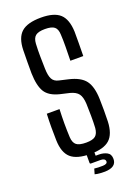

<svg xmlns="http://www.w3.org/2000/svg" viewBox="-173 -878 775 1077"><g transform="rotate(-20 215.0 -339.5)"><path d="M217 7Q136 7 100 -25Q64 -57 62 -131Q61 -173 61 -209Q61 -245 63 -289H139Q137 -245 137 -204Q137 -163 139 -121Q141 -88 158 -74.5Q175 -61 216 -61Q255 -61 271.5 -74.5Q288 -88 291 -121Q293 -154 292.5 -193.5Q292 -233 291 -265Q289 -306 274.5 -325.5Q260 -345 225 -354L169 -367Q108 -382 85 -419Q62 -456 60 -531Q60 -564 60 -599Q60 -634 61 -670Q63 -743 99 -775Q135 -807 216 -807Q294 -807 329 -775Q364 -743 367 -669Q367 -638 367 -600.5Q367 -563 366 -523H289Q290 -568 290.5 -605.5Q291 -643 289 -679Q288 -712 271.5 -725.5Q255 -739 215 -739Q176 -739 159 -725.5Q142 -712 140 -679Q138 -641 138.5 -605.5Q139 -570 140 -531Q141 -488 152 -467.5Q163 -447 191 -441L243 -429Q313 -413 340.5 -376Q368 -339 370 -265Q371 -234 371 -198Q371 -162 370 -131Q367 -57 331.5 -25Q296 7 217 7ZM259 128Q247 128 230 127Q213 126 199 122L208 91Q229 94 259 93Q286 92 286 77Q286 67 278 62.5Q270 58 259 58H198L194 54V-13H240V26H259Q286 26 307 37Q328 48 328 77Q328 126 259 128Z"/></g></svg>

Font: Big Shoulders Text
Style: Regular
Weight: 400
Designer: Patric King
Foundry: XO Type Co
Version: Version 1.000; ttfautohint (v1.8.2)